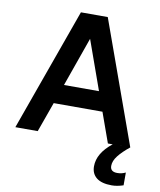

<svg xmlns="http://www.w3.org/2000/svg" viewBox="-106 -850 987 1183"><g transform="rotate(10 388.0 -258.5)"><path d="M28 0ZM540 -187H235L168 0H28L303 -767H471L747 0H607ZM497 -308 387 -616 278 -308ZM547 153Q547 71 637 0H747Q702 36 676.5 68.5Q651 101 651 132Q651 169 695 169Q723 169 747 157V237Q708 250 675 250Q611 250 579 224.5Q547 199 547 153Z"/></g></svg>

Font: Biryani
Style: Bold
Weight: 700
Designer: Dan Reynolds and Mathieu Reguer
Foundry: Dan Reynolds and Mathieu Reguer
Version: Version 1.004; ttfautohint (v1.1) -l 5 -r 5 -G 72 -x 0 -D la